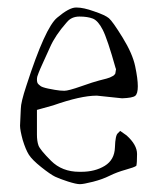

<svg xmlns="http://www.w3.org/2000/svg" viewBox="-20 -463 410 500"><path d="M76.2 -112.3Q76.2 -95.7 80.1 -84.5Q84 -73.2 112.8 -44.4Q141.6 -15.6 186.5 -15.6H191.4Q227.5 -15.6 252.9 -31.2Q278.3 -46.9 279.3 -79.1Q280.3 -111.3 287.1 -116.2L293 -122.1L309.6 -110.4Q336.9 -85.9 336.9 -62Q336.9 -38.1 335 -31.2Q330.1 -27.3 307.1 -21Q284.2 -14.6 265.6 -5.4Q247.1 3.9 222.2 10.3Q197.3 16.6 188 16.6Q178.7 16.6 157.2 9.8Q135.7 2.9 123.5 -2.9Q111.3 -8.8 87.4 -27.8Q63.5 -46.9 55.2 -60.1Q46.9 -73.2 39.1 -98.6Q32.2 -124 32.2 -135.7L34.2 -179.7Q34.2 -196.3 48.8 -240.2Q97.7 -391.6 128.9 -417Q160.2 -443.4 177.7 -443.4Q178.7 -443.4 179.7 -443.4Q197.3 -443.4 224.6 -433.6Q253.9 -423.8 263.7 -415.5Q273.4 -407.2 299.3 -365.2Q325.2 -323.2 332 -290.5Q338.9 -257.8 338.9 -238.3Q338.9 -218.8 332 -213.4Q325.2 -208 297.9 -207L232.4 -213.9H231.4Q190.4 -213.9 118.2 -188.5L76.2 -176.8ZM281.2 -285.2Q259.8 -361.3 247.6 -385.3Q235.4 -409.2 221.7 -414.6Q208 -419.9 187 -419.9Q166 -419.9 154.3 -405.3L153.3 -404.3Q124 -371.1 110.4 -340.3Q96.7 -309.6 91.8 -299.3Q86.9 -289.1 85 -284.2Q83 -279.3 80.6 -273.4Q78.1 -267.6 77.1 -263.7Q76.2 -259.8 76.2 -255.9Q76.2 -252 77.1 -248.5Q78.1 -245.1 81.1 -242.7Q84 -240.2 85.9 -238.8Q87.9 -237.3 92.3 -235.8Q96.7 -234.4 98.6 -233.9Q100.6 -233.4 105 -232.4Q109.4 -231.4 123 -229Q136.7 -226.6 147.5 -226.6Q158.2 -226.6 191.4 -238.3Q224.6 -250 238.3 -253.4Q252 -256.8 257.3 -258.3Q262.7 -259.8 266.1 -261.2Q269.5 -262.7 273.9 -265.1Q278.3 -267.6 280.3 -271.5L282.2 -283.2Z"/></svg>

Font: Drukaatie burti
Style: Thin
Weight: 100
Version: Version 0.14